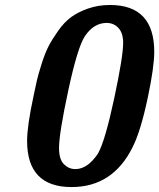

<svg xmlns="http://www.w3.org/2000/svg" viewBox="-20 -736 645 778"><path d="M89.8 -165Q89.8 -226.1 116.2 -348.1Q124 -386.2 129.4 -409.7Q134.8 -433.1 148.4 -476.6Q162.1 -520 176.5 -548.1Q190.9 -576.2 215.6 -611.1Q240.2 -646 268.1 -666.5Q295.9 -687 336.9 -701.4Q377.9 -715.8 425.8 -715.8Q605 -715.8 605 -525.9Q605 -464.8 579.1 -341.8Q550.3 -204.6 517.1 -139.2Q437 22 270 22Q89.8 22 89.8 -165ZM219.2 -136.2Q219.2 -90.3 239 -70.6Q258.8 -50.8 285.2 -50.8Q335 -50.8 377 -113.8Q405.8 -164.6 442.4 -335.7Q479 -506.8 479 -562Q479 -602.1 460 -622.6Q440.9 -643.1 412.1 -643.1Q360.4 -643.1 324.2 -589.8Q294.4 -544.9 256.8 -370.1Q219.2 -195.3 219.2 -136.2Z"/></svg>

Font: CMU Sans Serif
Style: BoldOblique
Weight: 700
Italic angle: -12°
Version: Version 0.7.0